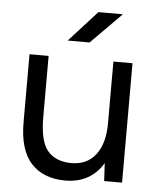

<svg xmlns="http://www.w3.org/2000/svg" viewBox="-52 -745 661 801"><g transform="rotate(5 279.0 -344.0)"><path d="M408 -92V-500H488V0H413ZM269.5 -62.8Q335 -62.5 371.5 -109.5Q408 -156.5 408 -241.5H447Q447 -162 423.9 -105.2Q400.8 -48.5 356.8 -18.2Q312.8 12 250.8 12Q158.8 12 107.3 -44.3Q55.8 -100.7 56.7 -219.8V-244H136.7Q136.7 -141 171.1 -102.1Q205.5 -63.2 269.5 -62.8ZM56.7 -500H136.7V-244H56.7ZM327.8 -700H430.3L302 -570.7H210.3Z"/></g></svg>

Font: Oak Sans Light
Style: Regular
Weight: 400
Designer: Erik Kennedy, Walven
Foundry: Erik Kennedy, Walven
Version: Version 1.100;Glyphs 3.1.2 (3151)